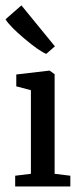

<svg xmlns="http://www.w3.org/2000/svg" viewBox="-25 -676 294 696"><path d="M30 0V-39L87 -46V-349L34 -363V-406L154 -420H155L173 -407V-46L230 -39V0ZM142 -481Q117 -491 64 -535.5Q11 -580 -5 -606L52 -656H53L174 -508L143 -481Z"/></svg>

Font: Aikya Medium
Style: Regular
Weight: 500
Designer: Neelakash Kshetrimayum (Latin subset based on Merriweather by Eben Sorkin)
Foundry: Brand New Type
Version: Version 1.00 b005